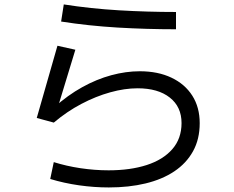

<svg xmlns="http://www.w3.org/2000/svg" viewBox="-20 -780 1040 852"><path d="M462.9 51.8Q397.6 51.8 330.6 42.3Q263.7 32.7 202.9 14.2L218.6 -60.6Q274.2 -43.1 337.2 -33.6Q400.3 -24.2 462.1 -24.2Q558.3 -24.2 631.1 -47.7Q703.9 -71.3 744.7 -118.2Q785.6 -165.2 785.6 -233.8Q785.6 -306.1 733.4 -347.1Q681.3 -388.2 590.4 -388.2Q533.3 -388.2 469.3 -370.4Q405.3 -352.7 341.1 -318.9Q276.9 -285.2 218.8 -236L143.1 -256.5L234.9 -577L314.4 -559.3L234 -295.2L221.1 -304.1Q280.4 -357.4 344.6 -393Q408.7 -428.6 473.7 -446.2Q538.7 -463.8 600.2 -463.8Q680.8 -463.8 740.6 -435.4Q800.5 -407.1 833.4 -355.4Q866.2 -303.8 866.2 -233.4Q866.2 -162.3 836.6 -108.9Q807.1 -55.5 753.4 -19.6Q699.8 16.2 625.9 34Q552.1 51.8 462.9 51.8ZM761 -650.1Q631.3 -650.1 501.9 -657.7Q372.4 -665.4 251.2 -684.4L263 -760.4Q381.1 -741.8 507.4 -734.3Q633.7 -726.8 761 -726.8Z"/></svg>

Font: Murecho Thin
Style: Regular
Weight: 100
Designer: Neil Summerour
Foundry: Positype
Version: Version 1.010